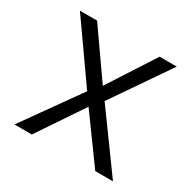

<svg xmlns="http://www.w3.org/2000/svg" viewBox="-142 -775 925 920"><g transform="rotate(30 321.0 -314.5)"><path d="M583 -629 366 -313 593 0H495L313 -251L144 0H48L270 -312L47 -629H142L322 -372L488 -629Z"/></g></svg>

Font: Karla Neue
Style: Regular
Weight: 400
Designer: Jonathan Pinhorn
Foundry: PYRS Fontlab Ltd. / Made with FontLab
Version: Version 1.000;PS 001.001;hotconv 1.0.56